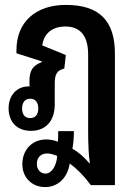

<svg xmlns="http://www.w3.org/2000/svg" viewBox="-20 -539 548 782"><path d="M164 223C215 223 255 186 264 127C293 148 322 177 350 215H448V-321C448 -455 384 -519 248 -519C125 -519 47 -449 47 -335V-322L150 -289V-286C113 -272 100 -251 100 -210V-199C100 -195 100 -191 101 -187C99 -187 98 -187 96 -187C48 -187 15 -150 15 -98C15 -41 51 -6 106 -6C167 -6 203 -47 203 -114V-198C203 -239 213 -252 242 -260L248 -315L152 -354C159 -403 193 -431 246 -431C308 -431 339 -392 339 -317V-11C339 49 341 94 346 126H344C322 100 299 80 275 67C279 44 281 22 281 -5H217C217 10 217 24 216 38C200 32 183 29 168 29C111 29 71 71 71 130C71 184 110 223 164 223ZM103 -58C82 -58 70 -72 70 -97C70 -122 82 -137 103 -137C124 -137 136 -122 136 -97C136 -73 124 -58 103 -58ZM130 129C130 103 146 86 172 86C184 86 198 90 213 96C210 138 190 168 165 168C145 168 130 151 130 129Z"/></svg>

Font: Noto Sans Thai Looped UI Narrow Medium
Style: Regular
Weight: 500
Width: 4
Designer: Cadson Demak Team
Foundry: Cadson Demak Co., Ltd.
Version: Version 1.000